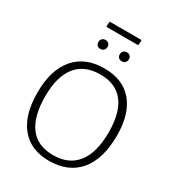

<svg xmlns="http://www.w3.org/2000/svg" viewBox="-213 -1029 1057 1159"><g transform="rotate(30 315.5 -449.5)"><path d="M589 -331Q589 -168 516 -81Q443 6 308 6Q181 6 112 -77.5Q43 -161 43 -316Q43 -474 115.5 -559.5Q188 -645 322 -645Q451 -645 520 -563.5Q589 -482 589 -331ZM95 -321Q95 -180 150 -108Q205 -36 312 -36Q422 -36 479 -109Q536 -182 536 -323Q536 -461 481 -531Q426 -601 319 -601Q209 -601 152 -530Q95 -459 95 -321ZM430 -900 427 -868H209L204 -872L207 -905H426ZM272 -766Q272 -752 263 -743Q254 -734 240 -734Q226 -734 217.5 -742.5Q209 -751 209 -765Q209 -779 218 -788Q227 -797 241 -797Q255 -797 263.5 -788.5Q272 -780 272 -766ZM421 -766Q421 -752 412.5 -743Q404 -734 389 -734Q375 -734 366.5 -742.5Q358 -751 358 -765Q358 -779 367 -788Q376 -797 390 -797Q404 -797 412.5 -788.5Q421 -780 421 -766Z"/></g></svg>

Font: Luna Sans Light
Style: Regular
Weight: 300
Designer: Juan Pablo del Peral
Foundry: Huerta Tipografica
Version: Version 2.001; ttfautohint (v1.5)